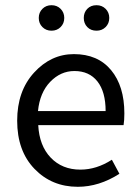

<svg xmlns="http://www.w3.org/2000/svg" viewBox="-20 -706 539 738"><path d="M46 -242Q46 -356 111 -427Q176 -498 264 -498Q356 -498 407 -436.5Q458 -375 458 -270Q458 -243 455 -225H127Q131 -146 175 -100Q219 -54 289 -54Q351 -54 410 -92L439 -38Q361 12 279 12Q179 12 112.5 -57Q46 -126 46 -242ZM126 -279H386Q386 -353 354.5 -393Q323 -433 266 -433Q213 -433 173 -391.5Q133 -350 126 -279ZM143 -602Q129 -616 129 -637Q129 -658 143 -672Q157 -686 178 -686Q199 -686 213 -672Q227 -658 227 -637Q227 -616 213 -602Q199 -588 178 -588Q157 -588 143 -602ZM351 -686Q372 -686 386 -672Q400 -658 400 -637Q400 -616 386 -602Q372 -588 351 -588Q329 -588 315.5 -602Q302 -616 302 -637Q302 -658 315.5 -672Q329 -686 351 -686Z"/></svg>

Font: RibengUni
Style: Regular
Weight: 400
Designer: (1) Dr. Andrew Glass (Senior Program Manager at Microsoft Corporation)
(2) Bivuti Chakma (Chakma Font Designer & Keyboar
Foundry: Bivuti Chakma
Version: Version 2.2022; Updated on: 03 June 2022; Friday